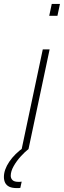

<svg xmlns="http://www.w3.org/2000/svg" viewBox="-65 -763 327 983"><path d="M187 -682 200 -743H242L229 -682ZM46 0 154 -510H189L81 0ZM22 200Q-3 200 -17.5 193Q-32 186 -38.5 173Q-45 160 -45 143Q-45 106 -17.5 65Q10 24 59 -10L81 0Q63 14 41.5 37.5Q20 61 5 87.5Q-10 114 -10 137Q-10 150 -1 159Q8 168 29 168Q32 168 35.5 168Q39 168 46 167L39 199Q34 200 30.5 200Q27 200 22 200Z"/></svg>

Font: Saira Thin
Style: Italic
Weight: 100
Italic angle: -12°
Designer: Hector Gatti with collaboration of the Omnibus-Type team
Foundry: Omnibus-Type
Version: Version 1.101